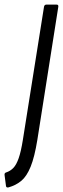

<svg xmlns="http://www.w3.org/2000/svg" viewBox="-67 -675 273 833"><path d="M-30 138Q-40 140 -41 132L-47 86Q-49 75 -40 73Q-22 67 -9 53.5Q4 40 14 11.5Q24 -17 32 -67L124 -646Q126 -655 134 -655H179Q187 -655 186 -646L95 -68Q83 6 66 48Q49 90 25.5 109.5Q2 129 -30 138Z"/></svg>

Font: Sofia Sans Extra Condensed
Style: Italic
Weight: 400
Italic angle: -9°
Designer: Botio Nikoltchev, Ani Petrova
Foundry: lettersoup
Version: Version 4.101; ttfautohint (v1.8.4.7-5d5b)